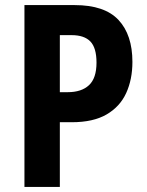

<svg xmlns="http://www.w3.org/2000/svg" viewBox="-20 -734 576 754"><path d="M273 -714Q391 -714 445.5 -655.5Q500 -597 500 -491Q500 -422 475.5 -368.5Q451 -315 398.5 -284.5Q346 -254 262 -254H215V0H76V-714ZM261 -596H215V-372H246Q300 -372 329.5 -399.5Q359 -427 359 -488Q359 -546 335 -571Q311 -596 261 -596Z"/></svg>

Font: Noto Sans Sinhala UI Condensed
Style: Bold
Weight: 700
Width: 3
Designer: Jelle Bosma - Monotype Design Team
Foundry: Monotype Imaging Inc.
Version: Version 2.006; ttfautohint (v1.8.4.7-5d5b)